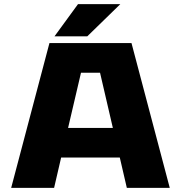

<svg xmlns="http://www.w3.org/2000/svg" viewBox="-20 -908 890 928"><path d="M243.5 -732.5 357 -888H561.5L402 -732.5ZM593 0 559 -146.5H275.5L241.5 0H34L219 -700H615.5L800.5 0ZM371.5 -556.5 309 -289.5H525.5L463.5 -556.5Z"/></svg>

Font: League Mono Wide ExtraBold
Style: Regular
Weight: 800
Width: 8
Designer: Tyler Finck
Foundry: The League of Moveable Type / Tyler Finck
Version: Version 2.210